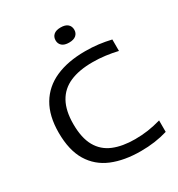

<svg xmlns="http://www.w3.org/2000/svg" viewBox="-185 -897 948 1023"><g transform="rotate(-30 289.0 -385.5)"><path d="M383 7.5Q281.5 7.5 207.2 -23.2Q133 -54 92.2 -121.2Q51.5 -188.5 51.5 -296.5Q51.5 -399.5 91.8 -467.2Q132 -535 207.8 -568.8Q283.5 -602.5 390 -602.5Q433 -602.5 471.2 -597.8Q509.5 -593 547.5 -584V-513.5Q511.5 -522 473.2 -527Q435 -532 394.5 -532Q312 -532 255.8 -507.5Q199.5 -483 170.8 -431Q142 -379 142 -297.5Q142 -212 171.2 -160.2Q200.5 -108.5 255.5 -85.8Q310.5 -63 387.5 -63Q429.5 -63 467.5 -68.5Q505.5 -74 547.5 -86V-15.5Q509.5 -4 468.5 1.8Q427.5 7.5 383 7.5ZM340.5 -684.5Q312 -684.5 297.5 -697.2Q283 -710 283 -730.5Q283 -752 297.5 -764.8Q312 -777.5 340.5 -777.5Q369 -777.5 383.5 -764.8Q398 -752 398 -730.5Q398 -710 383.5 -697.2Q369 -684.5 340.5 -684.5Z"/></g></svg>

Font: Encode Sans SC Expanded
Style: Regular
Weight: 400
Width: 7
Designer: Multiple Designers
Foundry: Impallari Type
Version: Version 3.002